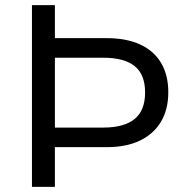

<svg xmlns="http://www.w3.org/2000/svg" viewBox="-20 -725 719 745"><path d="M104 0V-705H193V-577H394Q470 -577 523.5 -552.5Q577 -528 605 -481Q633 -434 633 -367Q633 -300 604.5 -252.5Q576 -205 523 -179.5Q470 -154 394 -154H193V0ZM193 -230H381Q461 -230 502 -263Q543 -296 543 -366Q543 -436 502.5 -468.5Q462 -501 381 -501H193Z"/></svg>

Font: Nunito Sans 8pt
Style: Regular
Weight: 400
Version: Version 3.101;gftools[0.9.27]